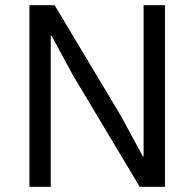

<svg xmlns="http://www.w3.org/2000/svg" viewBox="-20 -718 747 738"><path d="M517 0H614V-698H532V-117H529L445 -272L190 -698H93V0H175V-581H178L262 -426Z"/></svg>

Font: LVC Sans
Style: Regular
Weight: 400
Designer: Mike Abbink, Paul van der Laan, Pieter van Rosmalen
Foundry: Bold Monday
Version: Version 3.0